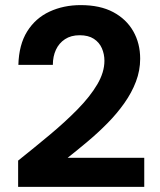

<svg xmlns="http://www.w3.org/2000/svg" viewBox="-20 -732 625 752"><path d="M51 0V-103Q115 -154 175.5 -204.5Q236 -255 284.5 -304.5Q333 -354 361 -401.5Q389 -449 389 -494Q389 -520 379 -543Q369 -566 347.5 -580Q326 -594 292 -594Q258 -594 234.5 -578.5Q211 -563 199 -537Q187 -511 187 -478H52Q54 -557 86.5 -609Q119 -661 174 -686.5Q229 -712 296 -712Q372 -712 423.5 -684.5Q475 -657 502 -609.5Q529 -562 529 -502Q529 -456 512.5 -412.5Q496 -369 467 -328Q438 -287 401 -249.5Q364 -212 323.5 -178Q283 -144 245 -114H545V0Z"/></svg>

Font: DM Sans 12pt ExtraBold
Style: Regular
Weight: 800
Version: Version 4.004;gftools[0.9.30]